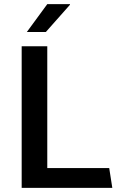

<svg xmlns="http://www.w3.org/2000/svg" viewBox="-20 -910 579 930"><path d="M85 0V-686H209V-96H509L524 0ZM110 -755 209 -890H319V-887L202 -755Z"/></svg>

Font: Chivo Medium Medium
Style: Regular
Weight: 500
Version: Version 2.002